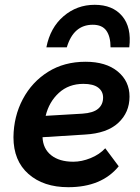

<svg xmlns="http://www.w3.org/2000/svg" viewBox="-20 -770 583 799"><path d="M264 9Q161 9 98.5 -46Q36 -101 36 -199Q37 -286 75 -357.5Q113 -429 180 -471Q247 -513 336 -513Q421 -513 470 -472.5Q519 -432 519 -368Q519 -302 472 -258.5Q425 -215 333 -210L157 -199Q159 -151 193 -124Q227 -97 285 -97Q320 -97 357 -112Q394 -127 418 -153L474 -78Q403 9 264 9ZM327 -421Q266 -421 225 -383.5Q184 -346 170 -288L323 -297Q368 -300 388.5 -317.5Q409 -335 409 -364Q409 -390 388.5 -405.5Q368 -421 327 -421ZM440 -573Q440 -618 422.5 -642.5Q405 -667 366 -667Q286 -667 258 -573H173Q189 -655 244.5 -702.5Q300 -750 374 -750Q449 -750 488.5 -703Q528 -656 518 -573Z"/></svg>

Font: Livvic SemiBold
Style: Italic
Weight: 600
Italic angle: -10°
Designer: Jacques Le Bailly, Baron von Fonthausen
Version: Version 1.001; ttfautohint (v1.8.2)